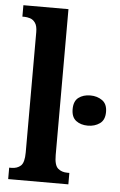

<svg xmlns="http://www.w3.org/2000/svg" viewBox="-54 -798 521 836"><g transform="rotate(5 206.5 -380.0)"><path d="M14 0V-50H24Q49 -50 64.5 -64Q80 -78 80 -122V-648Q80 -675 70.5 -688.5Q61 -702 47.5 -706Q34 -710 24 -710H14V-760H211V-122Q211 -78 227 -64Q243 -50 268 -50H277V0ZM339 -262Q308 -262 287.5 -277.5Q267 -293 267 -328Q267 -363 287.5 -378.5Q308 -394 339 -394Q369 -394 391 -378.5Q413 -363 413 -328Q413 -293 391 -277.5Q369 -262 339 -262Z"/></g></svg>

Font: Noto Serif ExtraCondensed
Style: Bold
Weight: 700
Width: 2
Designer: Monotype Design Team
Foundry: Monotype Imaging Inc.
Version: Version 2.014; ttfautohint (v1.8.4.7-5d5b)